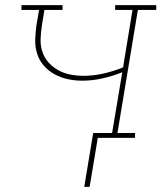

<svg xmlns="http://www.w3.org/2000/svg" viewBox="-20 -540 640 752"><path d="M310 192 345 -19H419L459 -257Q421 -242 381.5 -233Q342 -224 302 -224Q273 -224 245.5 -230Q218 -236 194 -249Q170 -262 152 -282.5Q134 -303 125.5 -329.5Q117 -356 118 -385Q119 -414 123 -443L133 -501H64V-520H225V-501H154L144 -440Q140 -413 139 -387Q138 -361 146 -337Q154 -313 170.5 -295Q187 -277 208.5 -265Q230 -253 255.5 -248Q281 -243 307 -243Q346 -243 385.5 -252Q425 -261 462 -276L499 -501H431V-520H592V-501H520L440 -19H509V0H363L331 192Z"/></svg>

Font: Iosevka Etoile Thin Oblique
Style: Regular
Weight: 100
Italic angle: -9°
Designer: Belleve Invis
Foundry: Belleve Invis
Version: Version 15.5.2; ttfautohint (v1.8.4)